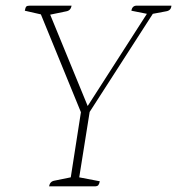

<svg xmlns="http://www.w3.org/2000/svg" viewBox="-20 -661 628 681"><path d="M154 0Q157 -17 172 -20L231 -32L267 -263L125 -610L68 -623Q70 -634 73 -637.5Q76 -641 86 -641H234Q231 -624 216 -621L158 -609L291 -285L501 -612L446 -623Q449 -641 465 -641H588Q587 -624 570 -621L522 -612L298 -264L261 -32L334 -18Q332 -8 328.5 -4Q325 0 315 0Z"/></svg>

Font: Petrona Thin
Style: Italic
Weight: 100
Italic angle: -9°
Designer: Ringo R. Seeber
Foundry: Ringo R. Seeber
Version: Version 2.001; ttfautohint (v1.8.3)